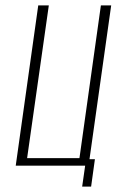

<svg xmlns="http://www.w3.org/2000/svg" viewBox="-20 -611 449 708"><path d="M283 77 294 0H38L121 -591H160L80 -28H273L352 -591H390L310 -24H330L316 77Z"/></svg>

Font: Alumni Sans ExtraLight
Style: Italic
Weight: 250
Italic angle: -8°
Version: Version 1.016